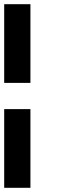

<svg xmlns="http://www.w3.org/2000/svg" viewBox="-20 -895 290 915"><path d="M0 0V-375H125V0ZM0 -500V-875H125V-500Z"/></svg>

Font: Galmuri7 Regular
Style: Regular
Weight: 400
Designer: Lee Minseo (quiple)
Version: Version 2.399;hotconv 1.1.1;makeotfexe 2.6.0 DEVELOPMENT